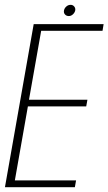

<svg xmlns="http://www.w3.org/2000/svg" viewBox="-38 -775 448 795"><path d="M-17.5 0 101.5 -675H391L386.5 -647.5H132.5L82 -362H324L319 -334.5H77.5L23.5 -28H277L272 0ZM247 -708.5Q237 -708.5 231 -715.2Q225 -722 227 -732Q229 -741.5 236.8 -748.2Q244.5 -755 254.5 -755Q263.5 -755 269.2 -748.2Q275 -741.5 273.5 -732Q271.5 -722.5 263.8 -715.5Q256 -708.5 247 -708.5Z"/></svg>

Font: Anybody ExtraLight
Style: Italic
Weight: 200
Italic angle: -10°
Designer: Tyler Finck
Foundry: Etcetera Type Company
Version: Version 1.010; ttfautohint (v1.8.3) -l 8 -r 50 -G 200 -x 14 